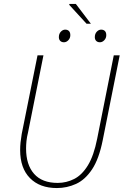

<svg xmlns="http://www.w3.org/2000/svg" viewBox="-20 -940 634 972"><path d="M268 12Q181 12 131.5 -38.5Q82 -89 82 -180Q82 -200 84 -219Q86 -238 90 -262L170 -660H200L122 -270Q116 -246 114 -226Q112 -206 112 -188Q112 -106 152.5 -60Q193 -14 272 -14Q316 -14 355.5 -34Q395 -54 425 -103Q455 -152 472 -238L556 -660H586L500 -230Q481 -135 446 -82.5Q411 -30 365 -9Q319 12 268 12ZM304 -726Q292 -726 285 -733Q278 -740 278 -752Q278 -769 288 -779.5Q298 -790 310 -790Q322 -790 329 -783Q336 -776 336 -762Q336 -747 326 -736.5Q316 -726 304 -726ZM486 -726Q474 -726 467 -733Q460 -740 460 -752Q460 -769 470 -779.5Q480 -790 492 -790Q504 -790 511 -783Q518 -776 518 -762Q518 -747 508 -736.5Q498 -726 486 -726ZM418 -820 330 -916 332 -920H364L440 -820Z"/></svg>

Font: Source Sans 3
Style: Italic
Weight: 200
Italic angle: -11°
Designer: Paul D. Hunt
Foundry: Adobe
Version: Version 3.046;hotconv 1.0.118;makeotfexe 2.5.65603